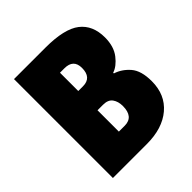

<svg xmlns="http://www.w3.org/2000/svg" viewBox="-194 -847 980 980"><g transform="rotate(-45 296.0 -357.0)"><path d="M61 -714V0H306Q419 0 485 -56Q551 -112 551 -209Q551 -285 518.5 -322.5Q486 -360 442 -374V-379Q477 -390 508.5 -430.5Q540 -471 540 -536Q540 -624 482 -669Q424 -714 288 -714ZM250 -439V-571H282Q347 -571 347 -509Q347 -439 284 -439ZM250 -300H290Q326 -300 341.5 -278.5Q357 -257 357 -224Q357 -146 292 -146H250Z"/></g></svg>

Font: Noto Sans Display SemiCondensed Black
Style: Regular
Weight: 900
Width: 4
Designer: Monotype Design Team
Foundry: Monotype Imaging Inc.
Version: Version 1.900